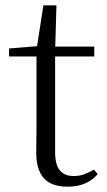

<svg xmlns="http://www.w3.org/2000/svg" viewBox="-20 -687 402 721"><path d="M152 -475V-512H334V-475ZM234 14Q173 14 144.5 -18Q116 -50 116 -115Q116 -138 116.5 -156.5Q117 -175 117 -201V-475H14V-505L137 -515L117 -500L143 -667H192L187 -496V-485V-116Q187 -69 204.5 -47.5Q222 -26 256 -26Q279 -26 296 -32.5Q313 -39 333 -50L347 -33Q327 -10 299 2Q271 14 234 14Z"/></svg>

Font: Noto Serif TC ExtraLight Light
Style: Regular
Weight: 300
Version: Version 2.003-H1;hotconv 1.1.1;makeotfexe 2.6.0